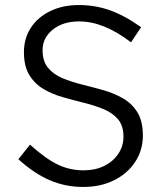

<svg xmlns="http://www.w3.org/2000/svg" viewBox="-20 -731 640 762"><path d="M310 11Q240 11 178 -15.5Q116 -42 53 -99L99 -157Q161 -101 209 -78Q257 -55 312 -55Q358 -55 393.5 -72.5Q429 -90 449.5 -120.5Q470 -151 470 -189Q470 -232 448.5 -257.5Q427 -283 392 -297.5Q357 -312 315 -322.5Q273 -333 230.5 -345Q188 -357 153 -377.5Q118 -398 96.5 -433Q75 -468 75 -524Q75 -579 102.5 -621Q130 -663 179.5 -687Q229 -711 293 -711Q357 -711 415.5 -690.5Q474 -670 540 -623L500 -563Q445 -605 394 -625.5Q343 -646 294 -646Q230 -646 189.5 -613.5Q149 -581 149 -532Q149 -488 170.5 -462Q192 -436 227.5 -421Q263 -406 305.5 -395.5Q348 -385 390.5 -373Q433 -361 468.5 -340.5Q504 -320 525.5 -285Q547 -250 547 -193Q547 -135 516.5 -88.5Q486 -42 432.5 -15.5Q379 11 310 11Z"/></svg>

Font: Red Hat Mono
Style: Regular
Weight: 400
Designer: Pentagram, MCKL
Foundry: Pentagram, MCKL
Version: Version 1.023